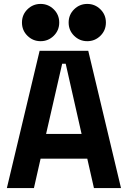

<svg xmlns="http://www.w3.org/2000/svg" viewBox="-20 -959 652 979"><path d="M15 0 182 -700H430L597 0H459L425 -150H187L153 0ZM215 -276H396L315 -634H297ZM425 -749Q386 -749 358 -776.5Q330 -804 330 -844Q330 -884 358 -911.5Q386 -939 425 -939Q464 -939 492 -911.5Q520 -884 520 -844Q520 -804 492 -776.5Q464 -749 425 -749ZM187 -749Q148 -749 120 -776.5Q92 -804 92 -844Q92 -884 120 -911.5Q148 -939 187 -939Q226 -939 254 -911.5Q282 -884 282 -844Q282 -804 254 -776.5Q226 -749 187 -749Z"/></svg>

Font: Space Mono
Style: Bold
Weight: 700
Monospace: yes
Designer: Colophon Foundry + Benjamin Critton
Foundry: Colophon Foundry & Benjamin Critton
Version: Version 1.003; ttfautohint (v1.8.4.7-5d5b)